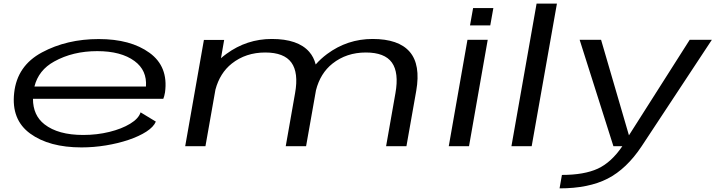

<svg xmlns="http://www.w3.org/2000/svg" viewBox="-20 -805 3944 1057"><path d="M429 6.5Q250.5 6.5 146 -69.8Q41.5 -146 58 -293.5Q74 -443 211 -516.5Q348 -590 523.5 -590Q699 -590 803.2 -514.2Q907.5 -438.5 888.5 -297Q884.5 -273.5 879 -261H161.5Q161.5 -170 225 -120.5Q300 -62 438 -62Q514 -62 582 -78.8Q650 -95.5 696.5 -123.8Q743 -152 754 -186.5L838 -135.5Q825.5 -106 785.5 -80.2Q745.5 -54.5 687.8 -35Q630 -15.5 562.8 -4.5Q495.5 6.5 429 6.5ZM169.5 -328.5H783.5Q790 -418 720.5 -469Q646.5 -523.5 515.5 -523.5Q381 -523.5 278.5 -466.5Q192 -419 169.5 -328.5Z M999.5 0 1102.5 -585H1214L1196.5 -484.5Q1210.5 -497 1226.5 -508.5Q1338.5 -590.5 1476.5 -590.5Q1620.5 -590.5 1682.5 -519.5Q1707.5 -491 1718 -450Q1745 -481 1780.5 -507.5Q1892.5 -590.5 2031 -590.5Q2174.5 -590.5 2235.5 -519.8Q2296.5 -449 2271.5 -305L2217.5 0H2105.5L2157 -292.5Q2177 -405 2137.5 -460.5Q2098 -516 1994 -516Q1887.5 -516 1810.5 -455Q1743.5 -402 1719.5 -308Q1719 -306.5 1719 -305L1665 0H1553L1604.5 -292.5Q1624.5 -405 1584.2 -460.5Q1544 -516 1440 -516Q1333 -516 1256 -455Q1190.5 -403 1166 -311.5L1111 0Z M2450.5 0 2553.5 -586H2665L2562 0ZM2584.5 -760.5H2696L2679 -665H2567.5Z M2795.5 0 2934 -785H3046L2907 0Z M3357 0 3171 -586H3289L3442.5 -60L3777 -586H3899L3512.5 0Q3429.5 125 3325 178.5Q3220.5 232 3060.5 232L3073.5 158Q3196 158 3271 123.5Q3345.5 89 3406 0Z"/></svg>

Font: Anybody UltraExpanded Regular
Style: Italic
Weight: 400
Width: 9
Italic angle: -10°
Designer: Tyler Finck
Foundry: Etcetera Type Company
Version: Version 1.010; ttfautohint (v1.8.3) -l 8 -r 50 -G 200 -x 14 